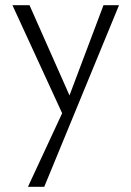

<svg xmlns="http://www.w3.org/2000/svg" viewBox="-20 -433 508 742"><path d="M230 26 28 -413H94L258 -43ZM380 -413H440L151 289H88L233 -23Z"/></svg>

Font: Ysabeau Office Light
Style: Regular
Weight: 300
Designer: Christian Thalmann (Catharsis Fonts)
Version: Version 2.001;gftools[0.9.30]; featfreeze: tnum,lnum,ss02